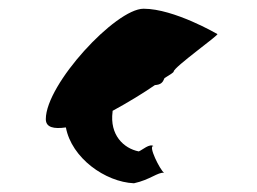

<svg xmlns="http://www.w3.org/2000/svg" viewBox="-20 -720 590 440"><path d="M85 -447C85 -428 103 -424 131 -428C144 -358 221 -303 287 -300C324 -308 342 -326 356 -324C347 -330 318 -388 332 -385C323 -392 306 -376 298 -373C263 -380 231 -411 238 -464V-466C273 -485 309 -507 335 -525C349 -526 353 -531 357 -541C370 -549 378 -554 378 -556C378 -566 485 -642 478 -642C478 -642 379 -700 309 -700C245 -700 85 -527 85 -447Z"/></svg>

Font: Ampere
Style: SCCnd
Weight: 400
Version: Version 1